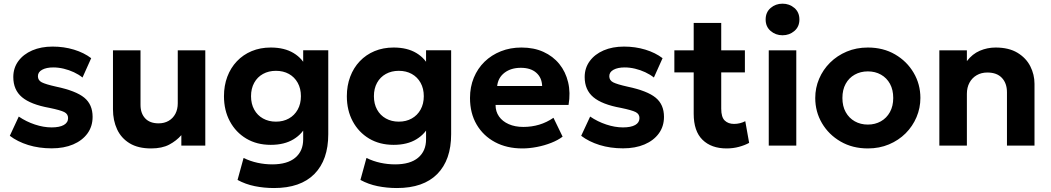

<svg xmlns="http://www.w3.org/2000/svg" viewBox="-20 -772 5571 1018"><path d="M254 14.5Q186.5 14.5 129.5 -3.2Q72.5 -21 32 -52L79.5 -154Q119 -127 165 -111.8Q211 -96.5 253.5 -96.5Q295.5 -96.5 318.2 -109.2Q341 -122 341 -146Q341 -167.5 320.8 -177.8Q300.5 -188 242.5 -200Q142.5 -218 96.5 -256.8Q50.5 -295.5 50.5 -363.5Q50.5 -411.5 77.2 -448Q104 -484.5 151 -504.8Q198 -525 259 -525Q319 -525 372.2 -508.8Q425.5 -492.5 463.5 -463.5L417.5 -361Q397.5 -377 371.8 -389Q346 -401 317.8 -407.8Q289.5 -414.5 262.5 -414.5Q226 -414.5 203.5 -402.2Q181 -390 181 -368Q181 -346 201.5 -335.5Q222 -325 278 -312.5Q382.5 -290.5 426.8 -254.2Q471 -218 471 -152.5Q471 -102 443.8 -64.5Q416.5 -27 367.8 -6.2Q319 14.5 254 14.5Z M781 15Q712.5 15 667.8 -12Q623 -39 601 -86Q579 -133 579 -192.5V-505H725V-216Q725 -171 749.8 -144.5Q774.5 -118 821 -118Q851 -118 874 -131.2Q897 -144.5 909.8 -168.5Q922.5 -192.5 922.5 -224V-505H1068.5V0H941.5V-55.5Q915.5 -25.5 877.2 -5.2Q839 15 781 15Z M1433 225Q1380 225 1330.8 215Q1281.5 205 1239.5 182L1271.5 65.5Q1307.5 83 1345.8 91.2Q1384 99.5 1423.5 99.5Q1503.5 99.5 1545.5 64.2Q1587.5 29 1587.5 -33.5V-144.5L1606.5 -113Q1585.5 -63.5 1536.8 -33.8Q1488 -4 1415.5 -4Q1341.5 -4 1285.8 -37.2Q1230 -70.5 1198.8 -128.8Q1167.5 -187 1167.5 -262Q1167.5 -318 1185.2 -365.2Q1203 -412.5 1236 -447.2Q1269 -482 1314.5 -501Q1360 -520 1415.5 -520Q1488 -520 1536.8 -490.5Q1585.5 -461 1606.5 -410.5L1587.5 -379.5V-505.5H1720.5V-60.5Q1720.5 76 1647 150.5Q1573.5 225 1433 225ZM1443 -127Q1482 -127 1511.8 -143.8Q1541.5 -160.5 1558.5 -191Q1575.5 -221.5 1575.5 -262Q1575.5 -302.5 1558.5 -333Q1541.5 -363.5 1511.8 -380Q1482 -396.5 1443 -396.5Q1404.5 -396.5 1374.5 -380Q1344.5 -363.5 1327.8 -333Q1311 -302.5 1311 -262Q1311 -221.5 1327.8 -191Q1344.5 -160.5 1374.5 -143.8Q1404.5 -127 1443 -127Z M2084.5 225Q2031.5 225 1982.2 215Q1933 205 1891 182L1923 65.5Q1959 83 1997.2 91.2Q2035.5 99.5 2075 99.5Q2155 99.5 2197 64.2Q2239 29 2239 -33.5V-144.5L2258 -113Q2237 -63.5 2188.2 -33.8Q2139.5 -4 2067 -4Q1993 -4 1937.2 -37.2Q1881.5 -70.5 1850.2 -128.8Q1819 -187 1819 -262Q1819 -318 1836.8 -365.2Q1854.5 -412.5 1887.5 -447.2Q1920.5 -482 1966 -501Q2011.5 -520 2067 -520Q2139.5 -520 2188.2 -490.5Q2237 -461 2258 -410.5L2239 -379.5V-505.5H2372V-60.5Q2372 76 2298.5 150.5Q2225 225 2084.5 225ZM2094.5 -127Q2133.5 -127 2163.2 -143.8Q2193 -160.5 2210 -191Q2227 -221.5 2227 -262Q2227 -302.5 2210 -333Q2193 -363.5 2163.2 -380Q2133.5 -396.5 2094.5 -396.5Q2056 -396.5 2026 -380Q1996 -363.5 1979.2 -333Q1962.5 -302.5 1962.5 -262Q1962.5 -221.5 1979.2 -191Q1996 -160.5 2026 -143.8Q2056 -127 2094.5 -127Z M2749.5 15Q2667 15 2604.5 -18.5Q2542 -52 2507 -112Q2472 -172 2472 -252.5Q2472 -311 2492.2 -360Q2512.5 -409 2549.2 -444.8Q2586 -480.5 2635.8 -500.2Q2685.5 -520 2745 -520Q2810.5 -520 2861.2 -497Q2912 -474 2945.5 -432.8Q2979 -391.5 2992.2 -336Q3005.5 -280.5 2994.5 -215.5H2607.5Q2607.5 -180.5 2625.8 -154.5Q2644 -128.5 2677.2 -113.8Q2710.5 -99 2755 -99Q2799 -99 2839 -111Q2879 -123 2914.5 -147.5L2963 -47.5Q2939 -29 2903 -14.8Q2867 -0.5 2826.8 7.2Q2786.5 15 2749.5 15ZM2616 -316H2854.5Q2853 -360.5 2823.2 -386.5Q2793.5 -412.5 2741.5 -412.5Q2689.5 -412.5 2655.2 -386.5Q2621 -360.5 2616 -316Z M3283.5 14.5Q3216 14.5 3159 -3.2Q3102 -21 3061.5 -52L3109 -154Q3148.5 -127 3194.5 -111.8Q3240.5 -96.5 3283 -96.5Q3325 -96.5 3347.8 -109.2Q3370.5 -122 3370.5 -146Q3370.5 -167.5 3350.2 -177.8Q3330 -188 3272 -200Q3172 -218 3126 -256.8Q3080 -295.5 3080 -363.5Q3080 -411.5 3106.8 -448Q3133.5 -484.5 3180.5 -504.8Q3227.5 -525 3288.5 -525Q3348.5 -525 3401.8 -508.8Q3455 -492.5 3493 -463.5L3447 -361Q3427 -377 3401.2 -389Q3375.5 -401 3347.2 -407.8Q3319 -414.5 3292 -414.5Q3255.5 -414.5 3233 -402.2Q3210.5 -390 3210.5 -368Q3210.5 -346 3231 -335.5Q3251.5 -325 3307.5 -312.5Q3412 -290.5 3456.2 -254.2Q3500.5 -218 3500.5 -152.5Q3500.5 -102 3473.2 -64.5Q3446 -27 3397.2 -6.2Q3348.5 14.5 3283.5 14.5Z M3832.5 15Q3751.5 15 3704.8 -30.8Q3658 -76.5 3658 -169V-650.5H3804V-505H3929.5V-388H3804V-195.5Q3804 -151 3822.5 -133Q3841 -115 3872 -115Q3888 -115 3903.2 -118.8Q3918.5 -122.5 3931.5 -129.5L3952 -14.5Q3929.5 -2 3898.2 6.5Q3867 15 3832.5 15ZM3555.5 -388V-505H3672.5V-388Z M4056 0V-505H4202V0ZM4129 -585Q4092.5 -585 4066 -607.8Q4039.5 -630.5 4039.5 -668.5Q4039.5 -707 4066 -729.8Q4092.5 -752.5 4129 -752.5Q4165.5 -752.5 4192 -729.8Q4218.5 -707 4218.5 -668.5Q4218.5 -630.5 4192 -607.8Q4165.5 -585 4129 -585Z M4581.5 15Q4500 15 4437 -21.5Q4374 -58 4338.2 -118.8Q4302.5 -179.5 4302.5 -252.5Q4302.5 -306 4323 -354.2Q4343.5 -402.5 4381 -439.8Q4418.5 -477 4469.5 -498.5Q4520.5 -520 4581.5 -520Q4663 -520 4725.8 -483.5Q4788.5 -447 4824.2 -386.2Q4860 -325.5 4860 -252.5Q4860 -199.5 4839.5 -151Q4819 -102.5 4781.8 -65.2Q4744.5 -28 4693.5 -6.5Q4642.5 15 4581.5 15ZM4581.5 -111.5Q4620 -111.5 4650.5 -128.8Q4681 -146 4698.5 -177.8Q4716 -209.5 4716 -252.5Q4716 -296 4698.8 -327.5Q4681.5 -359 4651 -376.2Q4620.5 -393.5 4581.5 -393.5Q4542.5 -393.5 4511.8 -376.2Q4481 -359 4463.8 -327.5Q4446.5 -296 4446.5 -252.5Q4446.5 -209 4464 -177.5Q4481.5 -146 4512 -128.8Q4542.5 -111.5 4581.5 -111.5Z M4960.5 0V-505H5106.5V-448Q5135.5 -486 5175.2 -503Q5215 -520 5258.5 -520Q5329 -520 5374.8 -492.2Q5420.5 -464.5 5442.8 -420.5Q5465 -376.5 5465 -328V0H5319V-282.5Q5319 -330.5 5292.2 -359Q5265.5 -387.5 5215 -387.5Q5183 -387.5 5158.5 -373.2Q5134 -359 5120.2 -333.5Q5106.5 -308 5106.5 -274.5V0Z"/></svg>

Font: Geologica Cursive SemiBold
Style: Regular
Weight: 600
Designer: Sindre Bremnes, Frode Helland
Foundry: Monokrom Skriftforlag AS
Version: Version 1.010;gftools[0.9.28]